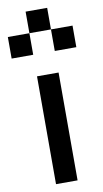

<svg xmlns="http://www.w3.org/2000/svg" viewBox="-107 -1048 589 1096"><g transform="rotate(-10 187.5 -500.0)"><path d="M0 -750V-875H125V-1000H250V-875H375V-750H250V-875H125V-750ZM125 0V-625H250V0Z"/></g></svg>

Font: Silkscreen
Style: Regular
Weight: 400
Designer: Jason Kottke
Foundry: Jason Kottke
Version: Version 1.001; ttfautohint (v1.8.4.7-5d5b)